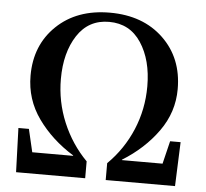

<svg xmlns="http://www.w3.org/2000/svg" viewBox="-53 -816 935 873"><g transform="rotate(5 414.5 -380.0)"><path d="M737.3 -201.2H785.2L777.3 0H460.9V-77.1Q533.2 -148.4 572.8 -242.2Q612.3 -335.9 612.3 -440.4Q612.3 -560.5 560.5 -639.2Q508.8 -717.8 414.1 -717.8Q320.3 -717.8 269 -639.2Q217.8 -560.5 217.8 -440.4Q217.8 -336.9 257.3 -242.7Q296.9 -148.4 367.2 -77.1V0H51.8L44.9 -201.2H92.8L117.2 -96.7H303.7V-98.6Q204.1 -160.2 141.6 -247.6Q79.1 -335 79.1 -443.4Q79.1 -583 171.4 -671.4Q263.7 -759.8 414.1 -759.8Q565.4 -759.8 658.2 -670.9Q751 -582 751 -440.4Q751 -335 688.5 -247.6Q626 -160.2 526.4 -98.6V-96.7H711.9Z"/></g></svg>

Font: Bpmf Zihi Serif Bold
Style: Bold
Weight: 700
Foundry: But Ko
Version: Version 1.320